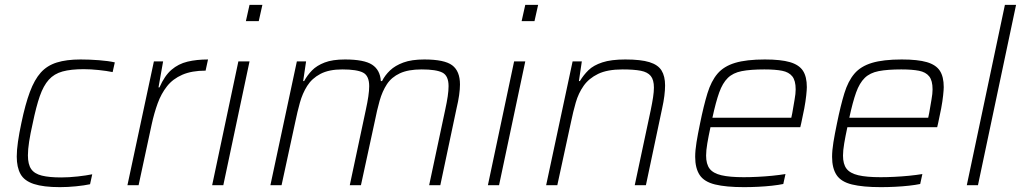

<svg xmlns="http://www.w3.org/2000/svg" viewBox="-20 -763 4206 791"><path d="M227 8Q159 8 119.5 -5Q80 -18 64.5 -46Q49 -74 49 -118Q49 -144 54 -179Q59 -214 68 -256Q84 -333 103 -384Q122 -435 148 -464Q174 -493 214 -505.5Q254 -518 312 -518Q348 -518 387.5 -515Q427 -512 453 -506L444 -466Q420 -471 386.5 -474.5Q353 -478 325 -478Q272 -478 237.5 -468.5Q203 -459 181 -434.5Q159 -410 144 -367Q129 -324 115 -256Q105 -212 100 -179.5Q95 -147 95 -123Q95 -86 108.5 -66.5Q122 -47 152.5 -39.5Q183 -32 232 -32Q264 -32 300 -36Q336 -40 360 -45L351 -4Q328 1 293.5 4.5Q259 8 227 8Z M505 0 614 -510H652L633 -403H637Q658 -451 686.5 -475.5Q715 -500 752.5 -509Q790 -518 837 -518L827 -472Q770 -472 731 -455Q692 -438 668 -407.5Q644 -377 629.5 -337Q615 -297 605 -251L551 0Z M993 -676 1008 -743H1061L1046 -676ZM854 0 962 -510H1008L900 0Z M1094 0 1203 -510H1241L1229 -429H1233Q1246 -453 1265.5 -473Q1285 -493 1317.5 -505.5Q1350 -518 1401 -518Q1480 -518 1513 -496.5Q1546 -475 1549 -429H1554Q1566 -453 1587 -473Q1608 -493 1642 -505.5Q1676 -518 1728 -518Q1811 -518 1843 -494Q1875 -470 1875 -415Q1875 -396 1871.5 -371Q1868 -346 1861 -317L1794 0H1748L1814 -310Q1821 -342 1824.5 -366Q1828 -390 1828 -408Q1828 -451 1802.5 -464Q1777 -477 1717 -477Q1662 -477 1627.5 -461Q1593 -445 1574 -416Q1555 -387 1544 -348Q1533 -309 1524 -263L1467 0H1421L1487 -310Q1494 -342 1497.5 -366Q1501 -390 1501 -408Q1501 -451 1475.5 -464Q1450 -477 1390 -477Q1335 -477 1300 -458.5Q1265 -440 1245.5 -409Q1226 -378 1215.5 -340Q1205 -302 1197 -263L1140 0Z M2129 -676 2144 -743H2197L2182 -676ZM1990 0 2098 -510H2144L2036 0Z M2230 0 2339 -510H2377L2365 -429H2369Q2384 -454 2404.5 -474Q2425 -494 2461.5 -506Q2498 -518 2556 -518Q2620 -518 2655.5 -507Q2691 -496 2705.5 -472.5Q2720 -449 2720 -411Q2720 -392 2717 -368Q2714 -344 2708 -317L2641 0H2595L2661 -310Q2667 -339 2670.5 -362Q2674 -385 2674 -402Q2674 -434 2661 -450Q2648 -466 2620 -471.5Q2592 -477 2545 -477Q2482 -477 2444 -458.5Q2406 -440 2384.5 -409.5Q2363 -379 2352 -340.5Q2341 -302 2333 -263L2276 0Z M3045 8Q2971 8 2926 -3Q2881 -14 2862.5 -42Q2844 -70 2844 -117Q2844 -143 2849.5 -177Q2855 -211 2864 -254Q2879 -328 2894.5 -378.5Q2910 -429 2936 -459.5Q2962 -490 3008.5 -504Q3055 -518 3131 -518Q3197 -518 3234.5 -507Q3272 -496 3288 -471.5Q3304 -447 3304 -404Q3304 -394 3301.5 -370Q3299 -346 3293.5 -316.5Q3288 -287 3281 -256L3277 -239H2907Q2899 -202 2894 -172.5Q2889 -143 2889 -122Q2889 -87 2903.5 -68Q2918 -49 2952 -41Q2986 -33 3044 -33Q3070 -33 3101 -34.5Q3132 -36 3162 -39Q3192 -42 3216 -46L3207 -5Q3188 -1 3161 2Q3134 5 3103.5 6.5Q3073 8 3045 8ZM2915 -278H3240L3244 -297Q3249 -328 3253.5 -352.5Q3258 -377 3258 -395Q3258 -431 3244 -448.5Q3230 -466 3202 -471.5Q3174 -477 3129 -477Q3072 -477 3036 -470Q3000 -463 2978.5 -442Q2957 -421 2943 -382Q2929 -343 2915 -278Z M3609 8Q3535 8 3490 -3Q3445 -14 3426.5 -42Q3408 -70 3408 -117Q3408 -143 3413.5 -177Q3419 -211 3428 -254Q3443 -328 3458.5 -378.5Q3474 -429 3500 -459.5Q3526 -490 3572.5 -504Q3619 -518 3695 -518Q3761 -518 3798.5 -507Q3836 -496 3852 -471.5Q3868 -447 3868 -404Q3868 -394 3865.5 -370Q3863 -346 3857.5 -316.5Q3852 -287 3845 -256L3841 -239H3471Q3463 -202 3458 -172.5Q3453 -143 3453 -122Q3453 -87 3467.5 -68Q3482 -49 3516 -41Q3550 -33 3608 -33Q3634 -33 3665 -34.5Q3696 -36 3726 -39Q3756 -42 3780 -46L3771 -5Q3752 -1 3725 2Q3698 5 3667.5 6.5Q3637 8 3609 8ZM3479 -278H3804L3808 -297Q3813 -328 3817.5 -352.5Q3822 -377 3822 -395Q3822 -431 3808 -448.5Q3794 -466 3766 -471.5Q3738 -477 3693 -477Q3636 -477 3600 -470Q3564 -463 3542.5 -442Q3521 -421 3507 -382Q3493 -343 3479 -278Z M3963 0 4120 -743H4166L4009 0Z"/></svg>

Font: Saira Thin ExtraLight
Style: Italic
Weight: 250
Italic angle: -12°
Version: Version 1.101